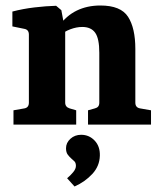

<svg xmlns="http://www.w3.org/2000/svg" viewBox="-20 -453 584 698"><path d="M300 0V-52L325 -59Q333 -61 337 -66Q341 -71 341 -80V-261Q341 -313 326 -334Q311 -355 279 -355Q258 -355 235.5 -346.5Q213 -338 193 -321L194 -358Q221 -396 259 -414.5Q297 -433 345 -433Q419 -433 445.5 -392Q472 -351 472 -275V-80Q472 -62 489 -59L529 -52V0ZM29 0V-52L69 -59Q85 -62 85 -80V-327Q85 -345 69 -348L25 -357V-411Q63 -421 105 -426Q147 -431 184 -432L203 -416L217 -341V-80Q217 -64 233 -59L257 -52V0ZM343 113Q342 151 315.5 179.5Q289 208 251 225L224 195Q236 185 246 173Q256 161 256 150Q256 139 250.5 133.5Q245 128 240 124Q233 118 226.5 109.5Q220 101 220 86Q220 66 236 51.5Q252 37 275 37Q304 37 324 58Q344 79 343 113Z"/></svg>

Font: Rasa
Style: Bold
Weight: 700
Designer: Anna Giedrys (Yrsa+Rasa design), David Brezina (Yrsa art-direction, Rasa art-direction, design)
Foundry: Rosetta Type Foundry
Version: Version 2.004